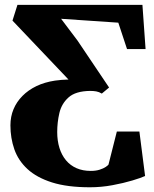

<svg xmlns="http://www.w3.org/2000/svg" viewBox="-20 -763 635 792"><path d="M351 9.5Q257.5 9.5 194.5 -10.5Q131.5 -30.5 93.5 -65.5Q55.5 -100.5 39.2 -147Q23 -193.5 23 -246Q23 -282 35.8 -312.5Q48.5 -343 72.5 -367.2Q96.5 -391.5 130.2 -407.8Q164 -424 207 -430.5Q220 -432.5 234 -433.5Q248 -434.5 262.5 -435L31.5 -678L52 -743H567.5L580.5 -560.5H504L468 -669.5L232 -685.5L299.5 -596L430 -402L400 -377Q388.5 -384 377 -386Q365.5 -388 351 -388Q291.5 -387 262.8 -361.2Q234 -335.5 225 -297Q216 -258.5 216 -218.5Q216 -182.5 225.2 -152.8Q234.5 -123 252.2 -101.8Q270 -80.5 295.8 -69.2Q321.5 -58 354.5 -58Q375.5 -58 391 -63Q406.5 -68 415.8 -74.2Q425 -80.5 427.5 -84L462 -220.5H555L578.5 -37Q562.5 -29.5 526 -18.5Q489.5 -7.5 443.5 1Q397.5 9.5 351 9.5Z"/></svg>

Font: Merriweather 20pt Black
Style: Regular
Weight: 900
Version: Version 2.100